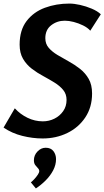

<svg xmlns="http://www.w3.org/2000/svg" viewBox="-56 -764 585 1076"><path d="M333 -744Q359 -744 392.5 -736.5Q426 -729 458 -715.5Q490 -702 509 -684L450 -592Q435 -609 409.5 -621.5Q384 -634 357 -641Q330 -648 307 -648Q264 -648 231 -622.5Q198 -597 198 -550Q198 -518 217 -496Q236 -474 266 -456Q296 -438 329 -420Q362 -402 392 -378.5Q422 -355 441 -322Q460 -289 460 -240Q460 -163 422 -106Q384 -49 321 -18.5Q258 12 183 12Q127 12 69 -2.5Q11 -17 -36 -49L27 -157Q57 -124 98 -104Q139 -84 184 -84Q219 -84 249 -99Q279 -114 298 -141Q317 -168 317 -204Q317 -237 298 -260Q279 -283 249 -301.5Q219 -320 185.5 -338Q152 -356 122 -379Q92 -402 73 -434.5Q54 -467 54 -514Q54 -595 93 -646Q132 -697 195.5 -720.5Q259 -744 333 -744ZM200 64Q229 64 243.5 83Q258 102 258 128Q258 160 242 190.5Q226 221 200 247Q174 273 145 292L117 258Q126 251 137 239Q148 227 156 215Q164 203 164 195Q164 186 156.5 178.5Q149 171 141.5 161Q134 151 134 134Q134 106 154 85Q174 64 200 64Z"/></svg>

Font: Rosario
Style: Bold Italic
Weight: 700
Italic angle: -8.05°
Designer: Hector Gatti
Foundry: Omnibus Type
Version: Version 1.101; ttfautohint (v1.8.1.43-b0c9)